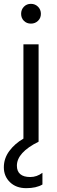

<svg xmlns="http://www.w3.org/2000/svg" viewBox="-45 -738 298 1000"><path d="M176 223Q144 242 91.5 242Q39 242 7 211Q-25 180 -25 133.5Q-25 87 3.5 48.5Q32 10 77 -16V-507H156V0Q43 56 43 125Q43 154 60.5 169Q78 184 112.5 184Q147 184 176 162ZM153 -703Q168 -688 168 -666Q168 -644 153 -629.5Q138 -615 116 -615Q94 -615 79.5 -629.5Q65 -644 65 -666Q65 -688 79.5 -703Q94 -718 116 -718Q138 -718 153 -703Z"/></svg>

Font: Hind Jalandhar
Style: Regular
Weight: 400
Designer: Namrata Goyal
Foundry: Indian Type Foundry
Version: Version 0.702;PS 1.0;hotconv 1.0.81;makeotf.lib2.5.63406